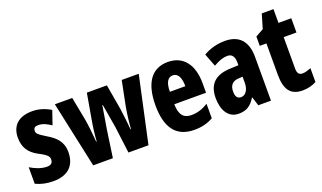

<svg xmlns="http://www.w3.org/2000/svg" viewBox="-69 -1125 2510 1495"><g transform="rotate(-20 1186.0 -377.5)"><path d="M358 -216C358 -303 308 -348 244 -386C175 -428 168 -438 168 -459C168 -482 181 -492 207 -492C249 -492 279 -474 313 -452L352 -566C300 -596 253 -610 199 -610C89 -610 26 -553 26 -454C26 -373 60 -321 132 -283C210 -243 212 -227 212 -205C212 -178 196 -164 164 -164C114 -164 65 -186 27 -209V-72C74 -50 120 -41 173 -41C287 -41 358 -98 358 -216Z M768 -272 796 -51H962L1081 -600H940L899 -395C888 -337 880 -263 877 -216H873C870 -258 861 -334 853 -392L817 -600H651L615 -393C603 -329 596 -263 593 -216H589C584 -274 577 -352 567 -407L530 -600H386L504 -51H667L699 -274C704 -308 722 -411 731 -467H735C742 -417 762 -315 768 -272Z M1324 -609C1189 -609 1119 -508 1119 -323C1119 -145 1185 -41 1341 -41C1400 -41 1451 -53 1497 -80V-200C1447 -169 1406 -157 1357 -157C1293 -157 1261 -196 1260 -282H1523V-361C1523 -516 1451 -609 1324 -609ZM1325 -498C1366 -498 1389 -459 1389 -385H1261C1261 -468 1288 -498 1325 -498Z M1798 -611C1733 -611 1670 -594 1619 -563L1660 -456C1707 -483 1742 -495 1776 -495C1815 -495 1833 -468 1833 -419V-397L1762 -394C1643 -389 1579 -334 1579 -217C1579 -127 1615 -41 1708 -41C1774 -41 1812 -68 1846 -124H1849L1872 -51H1977V-414C1977 -547 1911 -611 1798 -611ZM1799 -300 1833 -302V-252C1833 -194 1806 -156 1769 -156C1739 -156 1724 -175 1724 -219C1724 -269 1749 -298 1799 -300Z M2281 -166C2252 -166 2239 -184 2239 -221V-482H2345V-600H2239V-714H2142L2107 -596L2041 -559V-482H2096V-222C2096 -100 2137 -41 2238 -41C2279 -41 2320 -51 2352 -69V-184C2325 -173 2302 -166 2281 -166Z"/></g></svg>

Font: Noto Sans Tamil UI ExtraCondensed ExtraBold
Style: Regular
Weight: 800
Width: 2
Designer: Jelle Bosma - Monotype Design Team
Foundry: Monotype Imaging Inc.
Version: Version 2.004